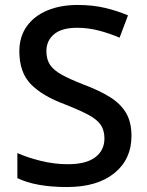

<svg xmlns="http://www.w3.org/2000/svg" viewBox="-20 -744 594 774"><path d="M510 -196Q510 -102 441 -46Q372 10 250 10Q124 10 50 -26V-127Q90 -109 144.5 -95.5Q199 -82 254 -82Q327 -82 364 -110Q401 -138 401 -186Q401 -218 386.5 -240Q372 -262 336.5 -281Q301 -300 240 -324Q151 -357 104.5 -404.5Q58 -452 58 -537Q58 -596 88 -638Q118 -680 171 -702Q224 -724 293 -724Q354 -724 404 -712Q454 -700 496 -682L462 -592Q423 -609 379.5 -620.5Q336 -632 291 -632Q229 -632 198 -606Q167 -580 167 -538Q167 -505 181.5 -483Q196 -461 229.5 -442.5Q263 -424 320 -402Q381 -379 423.5 -352.5Q466 -326 488 -289Q510 -252 510 -196Z"/></svg>

Font: Noto Sans Meetei Mayek Medium
Style: Regular
Weight: 500
Designer: Monotype Design Team and Neelakash Kshetrimayum
Foundry: Monotype Imaging Inc.
Version: Version 2.002; ttfautohint (v1.8.4.7-5d5b)